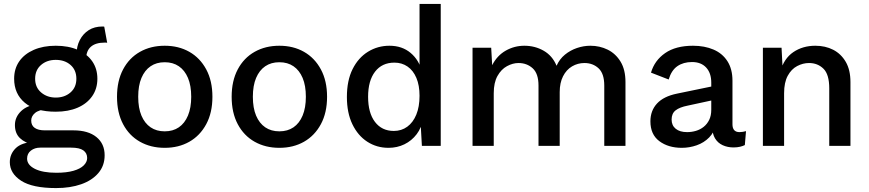

<svg xmlns="http://www.w3.org/2000/svg" viewBox="-20 -743 4427 978"><path d="M511 -607 526 -525Q523 -526 519.5 -526Q516 -526 513 -526Q467 -526 443 -505Q419 -484 419 -444L370 -467Q370 -507 386.5 -539Q403 -571 432 -589.5Q461 -608 502 -608Q504 -608 506.5 -608Q509 -608 511 -607ZM354 -79Q429 -79 471 -45Q513 -11 513 48Q513 101 481 138.5Q449 176 393.5 195.5Q338 215 266 215Q145 215 87.5 177.5Q30 140 30 83Q30 42 59.5 12.5Q89 -17 155 -21L150 -6Q107 -15 81.5 -39.5Q56 -64 56 -106Q56 -147 88 -177.5Q120 -208 179 -213L235 -187H221Q178 -184 158.5 -167.5Q139 -151 139 -129Q139 -104 157 -91.5Q175 -79 208 -79ZM267 137Q319 137 354 127Q389 117 406.5 99.5Q424 82 424 62Q424 37 404.5 23Q385 9 342 9H185Q157 9 137.5 24Q118 39 118 65Q118 97 157.5 117Q197 137 267 137ZM264 -510Q329 -510 376.5 -489Q424 -468 450 -430.5Q476 -393 476 -342Q476 -291 449.5 -253Q423 -215 375.5 -194.5Q328 -174 264 -174Q161 -174 106.5 -219.5Q52 -265 52 -342Q52 -393 78 -430.5Q104 -468 152 -489Q200 -510 264 -510ZM264 -438Q219 -438 189 -412Q159 -386 159 -342Q159 -298 189.5 -272Q220 -246 264 -246Q309 -246 339 -272Q369 -298 369 -342Q369 -386 339.5 -412Q310 -438 264 -438Z M819 -510Q890 -510 944.5 -479Q999 -448 1030.5 -389.5Q1062 -331 1062 -250Q1062 -169 1030.5 -110.5Q999 -52 944.5 -21Q890 10 819 10Q748 10 693 -21Q638 -52 607 -110.5Q576 -169 576 -250Q576 -331 607 -389.5Q638 -448 693 -479Q748 -510 819 -510ZM819 -426Q777 -426 747 -405.5Q717 -385 700.5 -346Q684 -307 684 -250Q684 -193 700.5 -154Q717 -115 747 -94.5Q777 -74 819 -74Q861 -74 891 -94.5Q921 -115 937.5 -154.5Q954 -194 954 -250Q954 -307 937.5 -346Q921 -385 891 -405.5Q861 -426 819 -426Z M1403 -510Q1474 -510 1528.5 -479Q1583 -448 1614.5 -389.5Q1646 -331 1646 -250Q1646 -169 1614.5 -110.5Q1583 -52 1528.5 -21Q1474 10 1403 10Q1332 10 1277 -21Q1222 -52 1191 -110.5Q1160 -169 1160 -250Q1160 -331 1191 -389.5Q1222 -448 1277 -479Q1332 -510 1403 -510ZM1403 -426Q1361 -426 1331 -405.5Q1301 -385 1284.5 -346Q1268 -307 1268 -250Q1268 -193 1284.5 -154Q1301 -115 1331 -94.5Q1361 -74 1403 -74Q1445 -74 1475 -94.5Q1505 -115 1521.5 -154.5Q1538 -194 1538 -250Q1538 -307 1521.5 -346Q1505 -385 1475 -405.5Q1445 -426 1403 -426Z M1959 10Q1899 10 1851 -21Q1803 -52 1775 -110Q1747 -168 1747 -249Q1747 -333 1776 -391Q1805 -449 1854.5 -479.5Q1904 -510 1964 -510Q2028 -510 2071.5 -473.5Q2115 -437 2129 -378L2117 -367V-723H2225V0H2129L2121 -142L2135 -140Q2128 -93 2102.5 -59.5Q2077 -26 2040 -8Q2003 10 1959 10ZM1986 -76Q2025 -76 2054.5 -97.5Q2084 -119 2100.5 -159Q2117 -199 2117 -255Q2117 -308 2101 -346Q2085 -384 2056 -404Q2027 -424 1989 -424Q1926 -424 1890.5 -378Q1855 -332 1855 -250Q1855 -168 1890 -122Q1925 -76 1986 -76Z M2387 0V-500H2482L2487 -411Q2512 -460 2556 -485Q2600 -510 2651 -510Q2705 -510 2749.5 -484.5Q2794 -459 2815 -408Q2830 -442 2857.5 -464.5Q2885 -487 2919 -498.5Q2953 -510 2987 -510Q3035 -510 3075.5 -490Q3116 -470 3141 -429Q3166 -388 3166 -325V0H3058V-307Q3058 -368 3029 -395Q3000 -422 2957 -422Q2923 -422 2894 -405Q2865 -388 2848 -354.5Q2831 -321 2831 -274V0H2723V-307Q2723 -368 2693.5 -395Q2664 -422 2621 -422Q2592 -422 2562.5 -406Q2533 -390 2514 -356Q2495 -322 2495 -268V0Z M3603 -322Q3603 -371 3577 -399Q3551 -427 3505 -427Q3461 -427 3430.5 -406Q3400 -385 3386 -338L3296 -373Q3314 -435 3368 -472.5Q3422 -510 3510 -510Q3569 -510 3614.5 -490.5Q3660 -471 3685.5 -431Q3711 -391 3711 -332V-110Q3711 -70 3747 -70Q3755 -70 3764 -71.5Q3773 -73 3780 -75L3774 -4Q3764 1 3749.5 4.5Q3735 8 3716 8Q3686 8 3661 -3.5Q3636 -15 3622 -38.5Q3608 -62 3608 -98V-109L3626 -110Q3619 -70 3592.5 -43Q3566 -16 3529 -3Q3492 10 3453 10Q3384 10 3338.5 -24Q3293 -58 3293 -125Q3293 -179 3326.5 -215.5Q3360 -252 3428 -266L3617 -305V-234L3483 -205Q3442 -197 3421.5 -181Q3401 -165 3401 -134Q3401 -104 3422 -87Q3443 -70 3480 -70Q3503 -70 3525 -76.5Q3547 -83 3564.5 -97Q3582 -111 3592.5 -132.5Q3603 -154 3603 -184Z M3866 0V-500H3961L3968 -364L3954 -377Q3973 -445 4021 -477.5Q4069 -510 4133 -510Q4184 -510 4224 -489.5Q4264 -469 4288 -428Q4312 -387 4312 -325V0H4204V-293Q4204 -364 4174.5 -393Q4145 -422 4101 -422Q4070 -422 4040.5 -406.5Q4011 -391 3992.5 -357Q3974 -323 3974 -268V0Z"/></svg>

Font: Kantumruy Pro Medium
Style: Regular
Weight: 500
Designer: Sovichet Tep
Foundry: Sovichet Tep
Version: Version 1.002